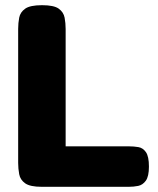

<svg xmlns="http://www.w3.org/2000/svg" viewBox="-20 -711 609 740"><path d="M141 9Q96 9 77 -4.5Q58 -18 54 -39.5Q50 -61 50 -83V-600Q50 -622 54 -643Q58 -664 77 -677.5Q96 -691 142 -691Q188 -691 206.5 -677.5Q225 -664 229 -643Q233 -622 233 -599V-147H477Q496 -147 513.5 -144Q531 -141 542.5 -124.5Q554 -108 554 -69Q554 -31 542 -14.5Q530 2 512.5 5.5Q495 9 476 9Z"/></svg>

Font: Fredoka
Style: Bold
Weight: 700
Designer: Ben Nathan
Foundry: Milena B. Brandão, Ben Nathan
Version: Version 2.001